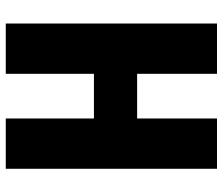

<svg xmlns="http://www.w3.org/2000/svg" viewBox="-72 -682 754 649"><g transform="rotate(90 304.5 -357.0)"><path d="M550 0H380V-298H229V0H59V-714H229V-444H380V-714H550Z"/></g></svg>

Font: Noto Sans Thai Looped ExtraCondensed Black
Style: Regular
Weight: 900
Width: 2
Designer: Sasikarn Vongin, Ben Mitchell
Foundry: The Fontpad Ltd
Version: Version 1.001; ttfautohint (v1.8.4.7-5d5b)